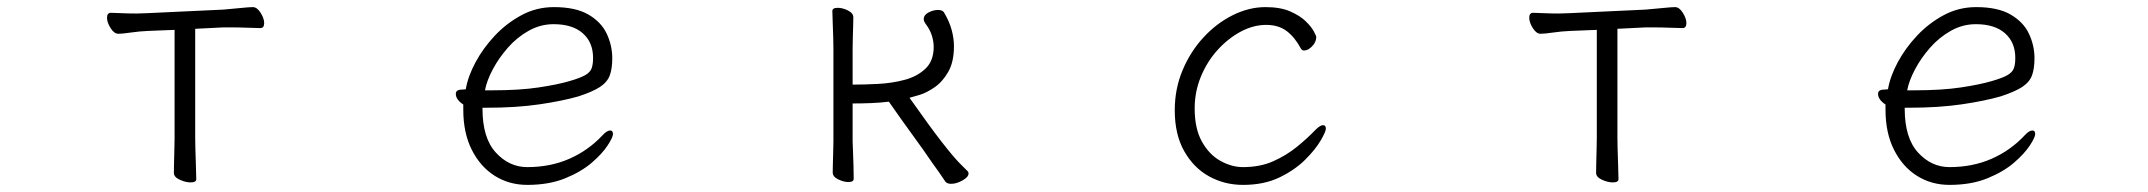

<svg xmlns="http://www.w3.org/2000/svg" viewBox="-20 -504 6040 540"><path d="M471 -420V-115Q471 -108 470.5 -87.5Q470 -67 469.5 -46.5Q469 -26 469 -18Q469 -6 485.5 1.5Q502 9 516 9Q532 9 532 0Q532 -13 531 -38Q530 -63 529.5 -86Q529 -109 529 -115V-423L609 -427H626Q652 -427 677.5 -426Q703 -425 712 -425Q723 -425 723 -439Q723 -452 713 -468Q703 -484 691 -484Q681 -484 657 -481.5Q633 -479 608 -477L395 -467Q388 -467 380 -466.5Q372 -466 364 -466Q341 -466 320.5 -467Q300 -468 292 -468Q281 -468 281 -454Q281 -441 291 -425Q301 -409 313 -409Q324 -409 348 -412.5Q372 -416 396 -417Z M1337 -201H1349Q1432 -201 1497 -210.5Q1562 -220 1607 -233Q1647 -246 1667.5 -259.5Q1688 -273 1695 -292Q1702 -311 1702 -340Q1702 -376 1686.5 -409Q1671 -442 1635 -463Q1599 -484 1538 -484Q1489 -484 1447 -461.5Q1405 -439 1372 -404Q1339 -369 1317.5 -329Q1296 -289 1290 -253Q1290 -253 1285.5 -252.5Q1281 -252 1279 -252Q1262 -252 1262 -240Q1262 -224 1283 -210V-195Q1283 -130 1307 -82.5Q1331 -35 1371.5 -9.5Q1412 16 1463 16Q1524 16 1569.5 -2.5Q1615 -21 1644.5 -46.5Q1674 -72 1689 -95Q1704 -118 1704 -127Q1704 -137 1696 -137Q1687 -137 1675 -124Q1635 -81 1581.5 -57.5Q1528 -34 1463 -34Q1412 -34 1374.5 -75Q1337 -116 1337 -198ZM1365 -250H1344Q1349 -277 1366 -309Q1383 -341 1408.5 -370Q1434 -399 1467 -417.5Q1500 -436 1537 -436Q1590 -436 1619 -410.5Q1648 -385 1648 -341Q1648 -323 1644 -312Q1640 -301 1626.5 -293Q1613 -285 1582 -276Q1548 -266 1494.5 -258Q1441 -250 1365 -250Z M2324 -366V-107Q2324 -100 2323.5 -82Q2323 -64 2322.5 -45.5Q2322 -27 2322 -19Q2322 -7 2337.5 0.5Q2353 8 2366 8Q2381 8 2381 -1Q2381 -13 2380.5 -36Q2380 -59 2379 -80Q2378 -101 2378 -107V-213Q2403 -213 2429 -214Q2455 -215 2480 -218Q2514 -169 2546.5 -124.5Q2579 -80 2602 -46Q2611 -34 2621 -19.5Q2631 -5 2639 7Q2644 13 2655 13Q2670 13 2687 3.5Q2704 -6 2704 -16Q2704 -21 2700 -24Q2696 -28 2679 -45Q2662 -62 2628.5 -105Q2595 -148 2538 -229Q2546 -231 2566 -237Q2586 -243 2608.5 -258.5Q2631 -274 2647 -302Q2663 -330 2663 -374Q2663 -396 2656.5 -420Q2650 -444 2635 -469Q2631 -476 2618 -476Q2605 -476 2591.5 -469Q2578 -462 2578 -450Q2578 -444 2584 -436Q2596 -420 2601 -403.5Q2606 -387 2606 -372Q2606 -333 2583 -311Q2560 -289 2524.5 -279.5Q2489 -270 2449.5 -268Q2410 -266 2378 -266V-366Q2378 -378 2378.5 -396Q2379 -414 2379.5 -430.5Q2380 -447 2380 -455Q2380 -467 2365 -474.5Q2350 -482 2336 -482Q2321 -482 2321 -473Q2321 -462 2322 -440Q2323 -418 2323.5 -397Q2324 -376 2324 -366Z M3709 -142Q3709 -152 3701 -152Q3693 -152 3680 -139Q3657 -115 3627.5 -91Q3598 -67 3561 -50.5Q3524 -34 3476 -34Q3444 -34 3412.5 -51.5Q3381 -69 3360.5 -105.5Q3340 -142 3340 -199Q3340 -246 3357.5 -288.5Q3375 -331 3404.5 -363.5Q3434 -396 3469.5 -415Q3505 -434 3541 -434Q3576 -434 3599 -416.5Q3622 -399 3639 -367Q3642 -362 3648 -362Q3659 -362 3670.5 -374Q3682 -386 3682 -400Q3682 -403 3675 -416Q3668 -429 3652 -444.5Q3636 -460 3608.5 -472Q3581 -484 3539 -484Q3493 -484 3447.5 -461.5Q3402 -439 3365 -399Q3328 -359 3306 -306.5Q3284 -254 3284 -194Q3284 -126 3310.5 -79Q3337 -32 3380.5 -8Q3424 16 3476 16Q3535 16 3578.5 -5Q3622 -26 3651 -55Q3680 -84 3694.5 -109Q3709 -134 3709 -142Z M4471 -420V-115Q4471 -108 4470.5 -87.5Q4470 -67 4469.5 -46.5Q4469 -26 4469 -18Q4469 -6 4485.5 1.5Q4502 9 4516 9Q4532 9 4532 0Q4532 -13 4531 -38Q4530 -63 4529.5 -86Q4529 -109 4529 -115V-423L4609 -427H4626Q4652 -427 4677.5 -426Q4703 -425 4712 -425Q4723 -425 4723 -439Q4723 -452 4713 -468Q4703 -484 4691 -484Q4681 -484 4657 -481.5Q4633 -479 4608 -477L4395 -467Q4388 -467 4380 -466.5Q4372 -466 4364 -466Q4341 -466 4320.5 -467Q4300 -468 4292 -468Q4281 -468 4281 -454Q4281 -441 4291 -425Q4301 -409 4313 -409Q4324 -409 4348 -412.5Q4372 -416 4396 -417Z M5337 -201H5349Q5432 -201 5497 -210.5Q5562 -220 5607 -233Q5647 -246 5667.5 -259.5Q5688 -273 5695 -292Q5702 -311 5702 -340Q5702 -376 5686.5 -409Q5671 -442 5635 -463Q5599 -484 5538 -484Q5489 -484 5447 -461.5Q5405 -439 5372 -404Q5339 -369 5317.5 -329Q5296 -289 5290 -253Q5290 -253 5285.5 -252.5Q5281 -252 5279 -252Q5262 -252 5262 -240Q5262 -224 5283 -210V-195Q5283 -130 5307 -82.5Q5331 -35 5371.5 -9.5Q5412 16 5463 16Q5524 16 5569.5 -2.5Q5615 -21 5644.5 -46.5Q5674 -72 5689 -95Q5704 -118 5704 -127Q5704 -137 5696 -137Q5687 -137 5675 -124Q5635 -81 5581.5 -57.5Q5528 -34 5463 -34Q5412 -34 5374.5 -75Q5337 -116 5337 -198ZM5365 -250H5344Q5349 -277 5366 -309Q5383 -341 5408.5 -370Q5434 -399 5467 -417.5Q5500 -436 5537 -436Q5590 -436 5619 -410.5Q5648 -385 5648 -341Q5648 -323 5644 -312Q5640 -301 5626.5 -293Q5613 -285 5582 -276Q5548 -266 5494.5 -258Q5441 -250 5365 -250Z"/></svg>

Font: Klee One
Style: Regular
Weight: 400
Designer: Fontworks Inc.
Foundry: Fontworks Inc.
Version: Version 1.100